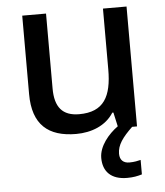

<svg xmlns="http://www.w3.org/2000/svg" viewBox="-54 -638 738 860"><g transform="rotate(-5 315.0 -207.5)"><path d="M456 64C456 25 480 -8 525 -51H547V-590H441V-317C441 -195 405 -128 294 -128C219 -128 185 -169 185 -253V-590H78V-237C78 -100 147 -41 273 -41C341 -41 407 -66 442 -122H447L461 -59C418 -28 375 23 375 76C375 137 411 175 483 175C511 175 530 171 550 165V100C538 103 521 107 499 107C473 107 456 93 456 64Z"/></g></svg>

Font: Noto Sans Tamil UI Medium
Style: Regular
Weight: 500
Designer: Jelle Bosma - Monotype Design Team
Foundry: Monotype Imaging Inc.
Version: Version 2.004